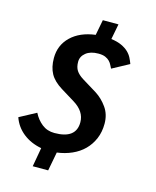

<svg xmlns="http://www.w3.org/2000/svg" viewBox="-116 -774 763 937"><g transform="rotate(15 265.5 -305.5)"><path d="M286 -694 271 -616Q193 -606 148 -562.5Q103 -519 103 -454Q103 -408 120.5 -376Q138 -344 180 -318L250 -275Q309 -239 309 -184Q309 -101 200 -101Q163 -101 136.5 -122Q110 -143 94 -175L10 -130Q26 -84 64.5 -53.5Q103 -23 157 -13L140 83H218L236 -12Q276 -17 311 -32.5Q346 -48 371 -73Q396 -98 410.5 -132Q425 -166 425 -208Q425 -255 400.5 -289.5Q376 -324 343 -345L268 -391Q244 -406 233 -423Q222 -440 222 -467Q222 -494 245 -512.5Q268 -531 308 -531Q330 -531 343.5 -525Q357 -519 365 -510.5Q373 -502 377.5 -492.5Q382 -483 386 -476L471 -522Q466 -536 458.5 -551Q451 -566 437.5 -579Q424 -592 402.5 -602Q381 -612 350 -616L365 -694Z"/></g></svg>

Font: Amaranth
Style: Italic
Weight: 400
Designer: Gesine Todt
Foundry: Gesine Todt
Version: Version 1.001